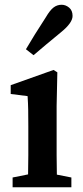

<svg xmlns="http://www.w3.org/2000/svg" viewBox="-20 -787 347 807"><path d="M33 0V-41L98 -54Q99 -91 99 -134.5Q99 -178 99 -210V-257Q99 -298 98.5 -325.5Q98 -353 96 -383L25 -392V-429L205 -493L221 -483L218 -342V-210Q218 -178 218 -134.5Q218 -91 219 -53L280 -41V0ZM89 -580Q106 -609 125.5 -640.5Q145 -672 173 -715Q190 -744 205 -755.5Q220 -767 239 -767Q256 -767 270.5 -755Q285 -743 285 -720Q285 -691 237 -652Q200 -622 173.5 -599.5Q147 -577 121 -555Z"/></svg>

Font: Source Serif 4 Semibold
Style: Regular
Weight: 600
Designer: Frank Grießhammer
Foundry: Adobe
Version: Version 4.005;hotconv 1.1.0;makeotfexe 2.6.0